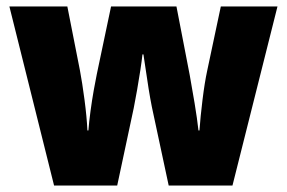

<svg xmlns="http://www.w3.org/2000/svg" viewBox="-20 -573 886 593"><path d="M449 -243Q444 -268 439 -299Q434 -330 430 -358.5Q426 -387 423 -405H420Q418 -386 413.5 -356.5Q409 -327 403.5 -295.5Q398 -264 393 -239L342 0H147L9 -553H188L227 -355Q234 -318 241 -265Q248 -212 250 -170H253Q255 -196 259.5 -229.5Q264 -263 269.5 -294Q275 -325 279 -344L323 -553H525L566 -341Q573 -303 581 -254.5Q589 -206 593 -170H596Q599 -212 605.5 -265Q612 -318 620 -355L662 -553H837L698 0H501Z"/></svg>

Font: Noto Sans Lao Looped SemiCondensed Black
Style: Regular
Weight: 900
Width: 4
Designer: Mark Frömberg, Ben Mitchell
Foundry: The Fontpad Ltd
Version: Version 1.002; ttfautohint (v1.8.4.7-5d5b)